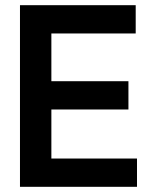

<svg xmlns="http://www.w3.org/2000/svg" viewBox="-20 -720 572 740"><path d="M57 0V-700H503V-591H178V-407H475V-298H178V-109H508V0Z"/></svg>

Font: Space Grotesk Frontify SemiBold
Style: Regular
Weight: 600
Designer: Florian Karsten
Version: Version 2.000